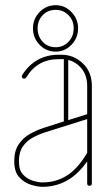

<svg xmlns="http://www.w3.org/2000/svg" viewBox="-20 -716 427 740"><path d="M334 -9Q334 0 325 0Q316 0 316 -9V-94Q280 -43 237 -19.5Q194 4 144 4H142Q126 4 100.5 -3.5Q75 -11 55 -32Q35 -53 35 -93V-96Q35 -135 52.5 -160.5Q70 -186 96.5 -200.5Q123 -215 148 -223L226 -248V-488Q222 -488 217 -488H206Q123 -488 81 -417Q78 -413 73 -413Q64 -413 64 -422Q64 -425 65 -426Q115 -505 206 -505H217Q264 -505 299 -472Q334 -439 334 -385ZM316 -385Q316 -425 295 -451Q274 -477 243 -485V-253L316 -276ZM142 -13H144Q196 -13 238 -39.5Q280 -66 316 -127V-257L154 -206Q129 -198 106 -185.5Q83 -173 68 -151.5Q53 -130 53 -96V-93Q53 -60 69 -43Q85 -26 106.5 -19.5Q128 -13 142 -13ZM195 -517Q158 -517 132.5 -543.5Q107 -570 107 -607Q107 -643 132.5 -669.5Q158 -696 195 -696Q230 -696 255.5 -669.5Q281 -643 281 -607Q281 -570 255.5 -543.5Q230 -517 195 -517ZM195 -534Q224 -534 244 -555Q264 -576 264 -607Q264 -637 244 -657.5Q224 -678 195 -678Q164 -678 144.5 -657.5Q125 -637 125 -607Q125 -576 144.5 -555Q164 -534 195 -534Z"/></svg>

Font: Libertine Sup Thin
Style: Regular
Weight: 100
Designer: Bastien Sozeau
Foundry: NBR — Bastien Sozeau
Version: Version 2.003; ttfautohint (v1.8.4.7-5d5b);gftools[0.9.33]